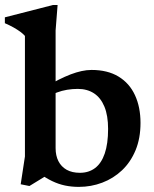

<svg xmlns="http://www.w3.org/2000/svg" viewBox="-30 -737 619 770"><path d="M126 -43H173L88 9L53 2L70 -109.5V-593Q62.5 -601.5 51.2 -609.8Q40 -618 24.5 -626.8Q9 -635.5 -10.5 -644V-667.5L182.5 -717H201L193 -615V-143Q193 -113 204.2 -90.8Q215.5 -68.5 237.2 -56.2Q259 -44 290.5 -44Q326 -44 351.2 -63Q376.5 -82 390 -121.2Q403.5 -160.5 403.5 -220Q403.5 -273.5 388.8 -309.2Q374 -345 346.8 -362.8Q319.5 -380.5 282 -380.5Q260.5 -380.5 239.2 -377Q218 -373.5 198.8 -366.2Q179.5 -359 162.5 -347.5L148.5 -385Q178 -403.5 204.2 -416.8Q230.5 -430 253.5 -438.8Q276.5 -447.5 297.2 -452Q318 -456.5 337 -456.5Q401.5 -456.5 445.2 -430Q489 -403.5 511.2 -355.5Q533.5 -307.5 533.5 -244Q533.5 -182.5 513.8 -134.8Q494 -87 459.5 -54.2Q425 -21.5 380.2 -4.5Q335.5 12.5 286 12.5Q257 12.5 230.8 7Q204.5 1.5 179 -10.8Q153.5 -23 126 -43Z"/></svg>

Font: Newsreader 16pt SemiBold
Style: Regular
Weight: 600
Designer: Hugues Gentile
Foundry: Production Type
Version: Version 1.003